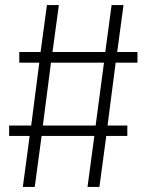

<svg xmlns="http://www.w3.org/2000/svg" viewBox="-20 -737 578 757"><path d="M522 -490V-532H442L467 -717H420L395 -532H187L212 -717H165L140 -532H56V-490H135L103 -242H16V-201H97L70 0H117L144 -201H352L325 0H372L399 -201H482V-242H404L436 -490ZM357 -242H149L181 -490H390Z"/></svg>

Font: Glow Sans SC Normal Light
Style: Regular
Weight: 300
Designer: Ryoko NISHIZUKA (kana, bopomofo & ideographs); Paul D. Hunt (Latin, Greek & Cyrillic); Sandoll Communications, Soo-young
Version: Version 0.93